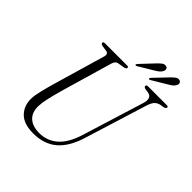

<svg xmlns="http://www.w3.org/2000/svg" viewBox="-233 -1026 1194 1194"><g transform="rotate(45 364.0 -428.5)"><path d="M476.5 -199.5 602.5 -606Q620 -664.5 578 -672.5L549 -677Q535.5 -681 536 -689.5Q536 -700 550.5 -700H716.5Q727.5 -700 727.5 -691.5Q727.5 -681.5 711 -677L683.5 -672.5Q662.5 -667.5 649.5 -652.8Q636.5 -638 626.5 -605L500 -197.5Q468 -92 407.8 -40Q347.5 12 251.5 12Q167.5 12 127.8 -29.5Q88 -71 90 -134Q90.5 -162 102.8 -211.2Q115 -260.5 128.5 -306.5L226 -640Q233.5 -666.5 211.5 -671.5L170 -678Q157 -682 157 -690.5Q157.5 -700 170 -700H367Q378.5 -700 378.5 -691.5Q378.5 -681.5 363.5 -678L316.5 -670Q296.5 -666 288.5 -639L191.5 -305.5Q174.5 -245.5 165 -203.8Q155.5 -162 154.5 -132.5Q153 -75.5 185.2 -45.8Q217.5 -16 277 -16Q345.5 -16 396.2 -60Q447 -104 476.5 -199.5ZM480 -831.5Q497 -850.5 511.2 -861.2Q525.5 -872 539.5 -868.5Q550 -866.5 553.5 -857.5Q557 -848.5 551.5 -837Q546 -824.5 534.2 -815.2Q522.5 -806 507 -797L413 -740.5Q404 -735 400 -740Q398.5 -744.5 406 -753ZM600.5 -829Q618 -848 632.2 -858.8Q646.5 -869.5 660 -866Q670 -863.5 673.8 -854.5Q677.5 -845.5 672 -834Q666 -821.5 654 -812.2Q642 -803 626.5 -794.5L532.5 -738Q523 -733 520 -737.5Q518.5 -742.5 526 -751Z"/></g></svg>

Font: Fraunces 144pt Soft Light
Style: Italic
Weight: 300
Italic angle: -16°
Version: Version 1.000;[b76b70a41]